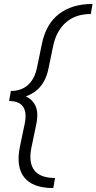

<svg xmlns="http://www.w3.org/2000/svg" viewBox="-20 -731 489 973"><path d="M250 222Q145 222 102.5 167.5Q60 113 81 12L105 -103Q117 -160 97.5 -189.5Q78 -219 26 -219L35 -270Q88 -270 122 -300.5Q156 -331 168 -391L192 -507Q212 -608 278 -659.5Q344 -711 449 -711L440 -660Q364 -660 315.5 -618.5Q267 -577 250 -501L225 -380Q211 -315 171 -278Q131 -241 63 -231L66 -256Q129 -245 153.5 -206.5Q178 -168 164 -102L139 18Q124 93 154 132Q184 171 259 171Z"/></svg>

Font: Ysabeau Infant
Style: Italic
Weight: 400
Italic angle: -12°
Designer: Christian Thalmann (Catharsis Fonts)
Version: Version 2.001;gftools[0.9.30]; featfreeze: ss01,ss02,lnum